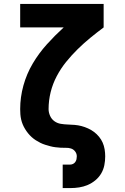

<svg xmlns="http://www.w3.org/2000/svg" viewBox="-20 -755 640 980"><path d="M300 205V85H339Q346 85 353 81.5Q360 78 364.5 71.5Q369 65 370.5 57.5Q372 50 372 43Q372 29 363.5 18Q355 7 342.5 3Q330 -1 316.5 -0.5Q303 0 289.5 -1Q276 -2 263 -3.5Q250 -5 237 -8.5Q224 -12 211 -16Q198 -20 186 -26Q174 -32 163 -39Q152 -46 142 -55Q132 -64 123.5 -74.5Q115 -85 108 -96.5Q101 -108 96 -120Q91 -132 88 -145Q85 -158 84 -171.5Q83 -185 83 -198Q83 -259 99.5 -318.5Q116 -378 147 -430.5Q178 -483 219 -528.5Q260 -574 305 -615H83V-735H509V-615Q474 -589 440.5 -561.5Q407 -534 376 -503.5Q345 -473 317.5 -439Q290 -405 269.5 -366Q249 -327 238.5 -284.5Q228 -242 228 -198Q228 -181 235.5 -164Q243 -147 257.5 -136.5Q272 -126 290 -123Q308 -120 325.5 -119.5Q343 -119 361 -117.5Q379 -116 396 -111.5Q413 -107 429.5 -99.5Q446 -92 460 -81.5Q474 -71 485.5 -57Q497 -43 504 -27Q511 -11 514 7Q517 25 517 43Q517 66 512.5 88.5Q508 111 496.5 130.5Q485 150 467 165Q449 180 428 189Q407 198 384.5 201.5Q362 205 339 205Z"/></svg>

Font: Iosevka Slab Heavy Extended
Style: Regular
Weight: 900
Width: 7
Monospace: yes
Designer: Belleve Invis
Foundry: Belleve Invis
Version: Version 11.1.0; ttfautohint (v1.8.3)